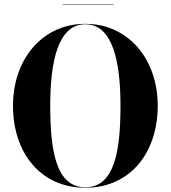

<svg xmlns="http://www.w3.org/2000/svg" viewBox="-20 -872 802 902"><path d="M274.5 -852V-850H514.5V-852ZM381 10C594 10 721 -157 721 -375C721 -593 584 -760 381 -760C178 -760 41 -593 41 -375C41 -157 168 10 381 10ZM381 -758C510 -758 546 -582 546 -375C546 -168 520 8 381 8C242 8 216 -168 216 -375C216 -582 252 -758 381 -758Z"/></svg>

Font: Bodoni* 96pt
Style: Bold
Weight: 700
Version: Version 2.3